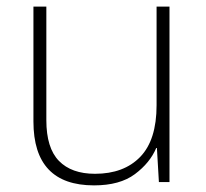

<svg xmlns="http://www.w3.org/2000/svg" viewBox="-20 -550 622 580"><path d="M492 -530V0H460L454 -103H452Q433 -58 387.5 -24Q342 10 264 10Q81 10 81 -183V-530H120V-187Q120 -103 158 -64Q196 -25 267 -25Q354 -25 403.5 -76Q453 -127 453 -232V-530Z"/></svg>

Font: Noto Sans Kannada ExtraLight
Style: Regular
Weight: 200
Designer: Jelle Bosma - Monotype Design Team
Foundry: Monotype Imaging Inc.
Version: Version 2.005; ttfautohint (v1.8.4.7-5d5b)